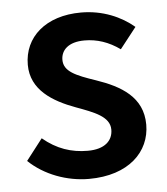

<svg xmlns="http://www.w3.org/2000/svg" viewBox="-43 -542 518 594"><g transform="rotate(-5 215.5 -245.5)"><path d="M24 -60C72 -14 142 12 210 12C334 12 401 -56 401 -140C401 -226 334 -264 258 -290C196 -311 160 -326 160 -362C160 -392 183 -416 233 -416C272 -416 308 -404 343 -379L394 -444C354 -478 297 -503 230 -503C120 -503 52 -442 52 -356C52 -278 118 -238 189 -212C243 -192 292 -175 292 -134C292 -100 267 -75 214 -75C163 -75 118 -90 75 -126Z"/></g></svg>

Font: DAIFUKU Sans Semibold
Style: Regular
Weight: 600
Designer: Original font ‘Source Sans 3’ : Paul D. Hunt
Foundry: Daifuku
Version: Version 1.000